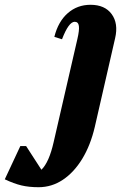

<svg xmlns="http://www.w3.org/2000/svg" viewBox="-204 -531 542 802"><path d="M-43 251Q-83 251 -114.5 243.5Q-146 236 -184 218L-119 79H-95L-31 178Q1 147 20 63L119 -367Q128 -405 125.5 -422.5Q123 -440 108 -440Q83 -440 55 -367L23 -377Q39 -441 79 -476Q119 -511 174 -511Q234 -511 262.5 -472Q291 -433 277 -372L192 -1Q174 76 139.5 132.5Q105 189 58.5 220Q12 251 -43 251Z"/></svg>

Font: Platypi
Style: Bold Italic
Weight: 700
Italic angle: -13°
Designer: David Sargent
Foundry: Bolt Cutter Type
Version: Version 1.200; ttfautohint (v1.8.4.7-5d5b)